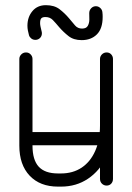

<svg xmlns="http://www.w3.org/2000/svg" viewBox="-20 -710 506 735"><path d="M412.5 -25.1Q412.5 -14.4 405.8 -7Q399 0.4 388.2 0.4Q377.5 0.4 370.1 -7Q362.8 -14.4 362.8 -25.1V-484.4Q362.8 -494.1 370.1 -501.7Q377.5 -509.2 388.2 -509.2Q399 -509.2 405.8 -501.7Q412.5 -494.1 412.5 -484.4ZM362.8 -228.9Q362.8 -239.6 370.1 -247Q377.5 -254.4 388.2 -254.4Q399 -254.4 405.8 -247Q412.5 -239.6 412.5 -228.9Q412.5 -161.8 387.2 -108.9Q361.9 -56.1 317 -25.9Q272.1 4.4 213.5 4.4H202.1Q133.2 4.4 93.6 -37.4Q54 -79.2 54 -152.4V-484.4Q54 -494.1 61.4 -501.7Q68.8 -509.2 79.5 -509.2Q90.2 -509.2 97.3 -501.7Q104.4 -494.1 104.4 -484.4V-152.4Q104.4 -98 128.1 -72Q151.9 -46 202.1 -46H213.5Q259.2 -46 292.8 -68.4Q326.2 -90.8 344.5 -132.2Q362.8 -173.6 362.8 -228.9ZM79.5 -154Q68.8 -154 61.4 -161.6Q54 -169.1 54 -178.9Q54 -189.6 61.4 -197Q68.8 -204.4 79.5 -204.4H383.6Q394.4 -204.4 401.8 -197Q409.1 -189.6 409.1 -178.9Q409.1 -169.1 401.8 -161.6Q394.4 -154 383.6 -154ZM321.6 -659.8Q321.6 -670.5 329 -678.4Q336.4 -686.2 347.1 -686.2Q356.5 -686.2 363.9 -679.4Q371.2 -672.6 372 -663.2Q372.6 -658.2 372.8 -653.8Q373 -649.2 373 -645.2Q373 -600.4 350.9 -578.4Q328.9 -556.4 292.6 -556.4Q261.9 -556.4 242.4 -571.8Q222.9 -587.1 206.5 -606Q193.5 -621.6 182.4 -633.2Q171.2 -644.8 154.1 -644.8Q142.8 -644.8 138.1 -639.9Q133.5 -635.1 133.5 -621.1Q133.5 -615.2 135.2 -607.6Q136.9 -600 139.2 -590.5Q139.6 -589 140 -586.9Q140.4 -584.8 140.4 -582.9Q140.4 -571.5 133 -564.4Q125.6 -557.4 115.5 -557.4Q106.6 -557.4 100.1 -562.4Q93.6 -567.4 91.1 -574.6Q88.4 -584.4 86.7 -593.5Q85 -602.6 85 -611.4Q85 -644.6 104.1 -667.4Q123.1 -690.2 155.6 -690.2Q187.8 -690.2 207.8 -674.9Q227.8 -659.5 244.1 -640.2Q257.1 -624.4 267.4 -612.5Q277.6 -600.6 294.1 -600.6Q310.2 -600.6 316 -610.9Q321.8 -621.1 322 -634.8Q322.2 -648.4 321.6 -659.8Z"/></svg>

Font: Libertine-Super Thin
Style: Regular
Weight: 100
Designer: Bastien Sozeau
Foundry: NBR — Bastien Sozeau
Version: Version 2.003;gftools[0.9.33]